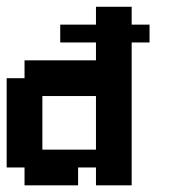

<svg xmlns="http://www.w3.org/2000/svg" viewBox="-20 -556 522 576"><path d="M267.9 0V-53.6H214.3V0H53.6V-53.6H0V-321.4H53.6V-375H267.9V-428.6H160.7V-482.1H267.9V-535.7H375V-482.1H428.6V-428.6H375V0ZM107.1 -107.1H267.9V-267.9H107.1Z"/></svg>

Font: Jersey 10
Style: Regular
Weight: 400
Designer: Sarah Cadigan-Fried
Version: Version 1.000